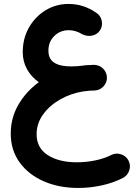

<svg xmlns="http://www.w3.org/2000/svg" viewBox="-20 -620 689 968"><path d="M34.2 53.2Q34.2 -25.9 73 -92.5Q111.8 -159.2 175.8 -205.6Q138.2 -231.9 116.5 -270.5Q94.7 -309.1 94.7 -357.4Q94.7 -426.3 126 -481.2Q157.2 -536.1 209.7 -568.1Q262.2 -600.1 325.7 -600.1Q400.9 -600.1 464.4 -556.2Q486.8 -542.5 492.7 -516.1Q498.5 -489.7 484.4 -467.3Q470.7 -446.3 445.6 -440.7Q420.4 -435.1 394.5 -447.3Q361.8 -467.8 326.7 -467.8Q283.7 -467.8 253.9 -438.7Q224.1 -409.7 224.1 -364.7Q224.1 -322.8 253.4 -304Q282.7 -285.2 338.4 -285.2Q356 -285.2 374.5 -286.6Q412.1 -292.5 450.7 -293Q460 -293.5 469.2 -291Q470.2 -291 470.7 -290.5Q471.2 -290.5 471.7 -290.5Q492.2 -284.7 505.6 -267.3Q519 -250 519 -228Q519 -209 508.8 -193.6Q498.5 -178.2 482.4 -169.9Q470.2 -164.1 456.5 -163.6Q448.7 -163.1 439.7 -163.1Q430.7 -163.1 413.6 -160.6Q406.7 -159.7 400.4 -159.2Q337.4 -149.4 283.7 -118.9Q230 -88.4 197.3 -43Q164.6 2.4 164.6 56.6Q164.6 126 220.9 162.1Q277.3 198.2 367.7 198.2Q414.6 198.2 460.4 188.7Q506.3 179.2 540.5 161.6Q564.5 149.4 590.3 158Q616.2 166.5 627.9 189.5Q640.1 213.4 631.8 239Q623.5 264.6 600.1 276.9Q551.8 301.8 493.2 314.7Q434.6 327.6 374.5 327.6Q277.3 327.6 200.4 293.9Q123.5 260.3 78.9 198.7Q34.2 137.2 34.2 53.2Z"/></svg>

Font: Mikhak-DS1-FD Bold
Style: Bold
Weight: 700
Designer: Amin Abedi
Version: Version 3.2